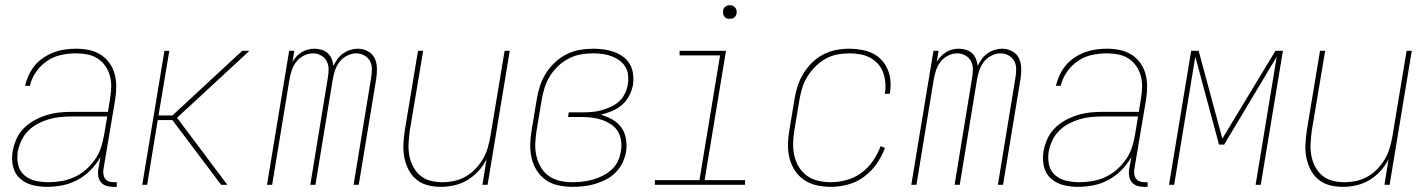

<svg xmlns="http://www.w3.org/2000/svg" viewBox="-20 -717 5540 745"><path d="M163 8Q133 8 105.5 1Q78 -6 57.5 -24.5Q37 -43 30.5 -71.5Q24 -100 29 -129Q33 -153 43.5 -177Q54 -201 72.5 -219.5Q91 -238 114 -250.5Q137 -263 161.5 -270.5Q186 -278 210.5 -280.5Q235 -283 259 -283H399L407 -334Q411 -357 411.5 -379.5Q412 -402 406.5 -422.5Q401 -443 389 -460.5Q377 -478 359.5 -489.5Q342 -501 320 -505.5Q298 -510 275 -510Q247 -510 218 -504Q189 -498 163.5 -481Q138 -464 120 -438Q102 -412 96 -384H77Q82 -405 91.5 -425.5Q101 -446 115.5 -463.5Q130 -481 150 -494Q170 -507 190.5 -514.5Q211 -522 232.5 -525Q254 -528 275 -528Q301 -528 325 -523Q349 -518 369.5 -505.5Q390 -493 404 -473.5Q418 -454 424.5 -431Q431 -408 431 -382.5Q431 -357 427 -331L381 -58Q380 -49 381.5 -39.5Q383 -30 388.5 -23Q394 -16 403 -13Q412 -10 421 -10H433V8H418Q405 8 392.5 4Q380 0 372 -9.5Q364 -19 361.5 -32Q359 -45 361 -58L370 -108Q355 -81 332 -57.5Q309 -34 281 -19Q253 -4 223 2Q193 8 163 8ZM169 -10Q194 -10 219.5 -14.5Q245 -19 269 -30Q293 -41 313 -58.5Q333 -76 348.5 -98Q364 -120 372 -144.5Q380 -169 384 -194L396 -265H259Q237 -265 214.5 -263Q192 -261 170 -254.5Q148 -248 127 -237Q106 -226 89.5 -209.5Q73 -193 63 -171.5Q53 -150 49 -128Q45 -102 50.5 -77.5Q56 -53 74.5 -37Q93 -21 118 -15.5Q143 -10 169 -10Z M532 0 618 -520H637L595 -269H649L920 -520H948L667 -260L862 0H838L649 -251H592L551 0Z M1016 0 1102 -520H1122L1115 -477Q1122 -489 1131 -498.5Q1140 -508 1151.5 -515Q1163 -522 1175.5 -525Q1188 -528 1200 -528Q1215 -528 1229 -523.5Q1243 -519 1252.5 -510Q1262 -501 1267 -488Q1272 -475 1274 -461Q1280 -475 1289.5 -488Q1299 -501 1312 -510Q1325 -519 1339.5 -523.5Q1354 -528 1369 -528Q1389 -528 1407 -518.5Q1425 -509 1433.5 -491.5Q1442 -474 1442.5 -453Q1443 -432 1440 -412L1372 0H1352L1420 -415Q1423 -432 1423 -449Q1423 -466 1415.5 -480Q1408 -494 1393.5 -502Q1379 -510 1362 -510Q1345 -510 1327 -501Q1309 -492 1297.5 -477Q1286 -462 1280 -444Q1274 -426 1271 -408L1204 0H1184L1252 -415Q1255 -432 1255 -449Q1255 -466 1247.5 -480Q1240 -494 1225.5 -502Q1211 -510 1194 -510Q1176 -510 1158.5 -501Q1141 -492 1129.5 -477Q1118 -462 1112 -444Q1106 -426 1103 -408L1036 0Z M1691 8Q1664 8 1639 1.5Q1614 -5 1595 -21Q1576 -37 1564.5 -60Q1553 -83 1548.5 -108Q1544 -133 1545.5 -159.5Q1547 -186 1551 -213L1602 -520H1622L1570 -210Q1567 -186 1565.5 -162Q1564 -138 1568 -115Q1572 -92 1582.5 -71.5Q1593 -51 1610 -36.5Q1627 -22 1649.5 -16Q1672 -10 1697 -10Q1719 -10 1742.5 -15Q1766 -20 1787 -32Q1808 -44 1825 -62Q1842 -80 1854 -100.5Q1866 -121 1872.5 -143.5Q1879 -166 1883 -189L1938 -520H1958L1872 0H1852L1868 -100Q1856 -75 1837 -54Q1818 -33 1794 -18.5Q1770 -4 1743 2Q1716 8 1691 8Z M2203 8Q2175 8 2148 2.5Q2121 -3 2099.5 -17.5Q2078 -32 2063.5 -54.5Q2049 -77 2043 -103Q2037 -129 2037.5 -157Q2038 -185 2043 -213L2063 -333Q2067 -359 2075.5 -384.5Q2084 -410 2098.5 -433Q2113 -456 2134 -475.5Q2155 -495 2179.5 -507Q2204 -519 2230 -523.5Q2256 -528 2282 -528Q2303 -528 2324 -525Q2345 -522 2364 -515Q2383 -508 2399 -496Q2415 -484 2424.5 -467Q2434 -450 2436.5 -429Q2439 -408 2436 -387Q2432 -366 2421 -345Q2410 -324 2393 -309.5Q2376 -295 2354.5 -286Q2333 -277 2311 -272Q2335 -265 2356.5 -253Q2378 -241 2391.5 -221.5Q2405 -202 2409 -177.5Q2413 -153 2409 -127Q2405 -105 2395 -84.5Q2385 -64 2368.5 -47.5Q2352 -31 2331.5 -20.5Q2311 -10 2289.5 -3.5Q2268 3 2246 5.5Q2224 8 2203 8ZM2203 -10Q2222 -10 2242 -12.5Q2262 -15 2281.5 -20.5Q2301 -26 2319.5 -35.5Q2338 -45 2353.5 -59Q2369 -73 2377.5 -91.5Q2386 -110 2389 -130Q2393 -150 2390 -170.5Q2387 -191 2377.5 -207Q2368 -223 2351.5 -234Q2335 -245 2316.5 -251.5Q2298 -258 2278 -260.5Q2258 -263 2237 -263H2184L2187 -281H2240Q2258 -281 2276.5 -282.5Q2295 -284 2313 -289Q2331 -294 2349 -302Q2367 -310 2381.5 -323Q2396 -336 2404.5 -353.5Q2413 -371 2416 -389Q2419 -408 2417 -426Q2415 -444 2406 -458.5Q2397 -473 2383 -483Q2369 -493 2352.5 -499Q2336 -505 2318 -507.5Q2300 -510 2282 -510Q2258 -510 2234.5 -506Q2211 -502 2188 -490.5Q2165 -479 2146 -461Q2127 -443 2114 -422Q2101 -401 2093.5 -377.5Q2086 -354 2082 -330L2062 -210Q2058 -185 2057 -160Q2056 -135 2061.5 -111.5Q2067 -88 2079 -67.5Q2091 -47 2110.5 -33.5Q2130 -20 2154 -15Q2178 -10 2203 -10Z M2521 0V-18H2694L2774 -502H2617V-520H2797L2714 -18H2871V0ZM2811 -644Q2805 -644 2799.5 -646Q2794 -648 2790.5 -653Q2787 -658 2786 -664Q2785 -670 2786 -676Q2786 -681 2788.5 -685Q2791 -689 2795 -691.5Q2799 -694 2803 -695.5Q2807 -697 2812 -697Q2818 -697 2823.5 -694.5Q2829 -692 2833 -687Q2837 -682 2838 -676Q2839 -670 2838 -664Q2837 -659 2834.5 -655Q2832 -651 2828.5 -648.5Q2825 -646 2820.5 -645Q2816 -644 2811 -644Z M3204 8Q3176 8 3149 2Q3122 -4 3100.5 -18.5Q3079 -33 3064.5 -55Q3050 -77 3043.5 -103Q3037 -129 3037.5 -157Q3038 -185 3043 -213L3063 -333Q3067 -358 3075 -383Q3083 -408 3097 -431Q3111 -454 3130.5 -473.5Q3150 -493 3174 -505.5Q3198 -518 3224 -523Q3250 -528 3275 -528Q3298 -528 3321.5 -524Q3345 -520 3365 -510.5Q3385 -501 3400 -485Q3415 -469 3424 -448.5Q3433 -428 3435 -404.5Q3437 -381 3433 -357L3432 -353H3413L3414 -357Q3417 -378 3415 -398.5Q3413 -419 3406 -437.5Q3399 -456 3385.5 -470.5Q3372 -485 3354.5 -494Q3337 -503 3316.5 -506.5Q3296 -510 3275 -510Q3252 -510 3228.5 -505.5Q3205 -501 3183.5 -489Q3162 -477 3144 -459Q3126 -441 3113 -420Q3100 -399 3093 -376Q3086 -353 3082 -330L3062 -210Q3058 -185 3057.5 -160Q3057 -135 3062.5 -111.5Q3068 -88 3080.5 -68Q3093 -48 3112 -34.5Q3131 -21 3155 -15.5Q3179 -10 3204 -10Q3234 -10 3265 -18.5Q3296 -27 3322.5 -46.5Q3349 -66 3367.5 -93Q3386 -120 3397 -150L3414 -143Q3402 -111 3381.5 -81.5Q3361 -52 3332.5 -31Q3304 -10 3270.5 -1Q3237 8 3204 8Z M3516 0 3602 -520H3622L3615 -477Q3622 -489 3631 -498.5Q3640 -508 3651.5 -515Q3663 -522 3675.5 -525Q3688 -528 3700 -528Q3715 -528 3729 -523.5Q3743 -519 3752.5 -510Q3762 -501 3767 -488Q3772 -475 3774 -461Q3780 -475 3789.5 -488Q3799 -501 3812 -510Q3825 -519 3839.5 -523.5Q3854 -528 3869 -528Q3889 -528 3907 -518.5Q3925 -509 3933.5 -491.5Q3942 -474 3942.5 -453Q3943 -432 3940 -412L3872 0H3852L3920 -415Q3923 -432 3923 -449Q3923 -466 3915.5 -480Q3908 -494 3893.5 -502Q3879 -510 3862 -510Q3845 -510 3827 -501Q3809 -492 3797.5 -477Q3786 -462 3780 -444Q3774 -426 3771 -408L3704 0H3684L3752 -415Q3755 -432 3755 -449Q3755 -466 3747.5 -480Q3740 -494 3725.5 -502Q3711 -510 3694 -510Q3676 -510 3658.5 -501Q3641 -492 3629.5 -477Q3618 -462 3612 -444Q3606 -426 3603 -408L3536 0Z M4163 8Q4133 8 4105.5 1Q4078 -6 4057.5 -24.5Q4037 -43 4030.5 -71.5Q4024 -100 4029 -129Q4033 -153 4043.5 -177Q4054 -201 4072.5 -219.5Q4091 -238 4114 -250.5Q4137 -263 4161.5 -270.5Q4186 -278 4210.5 -280.5Q4235 -283 4259 -283H4399L4407 -334Q4411 -357 4411.5 -379.5Q4412 -402 4406.5 -422.5Q4401 -443 4389 -460.5Q4377 -478 4359.5 -489.5Q4342 -501 4320 -505.5Q4298 -510 4275 -510Q4247 -510 4218 -504Q4189 -498 4163.5 -481Q4138 -464 4120 -438Q4102 -412 4096 -384H4077Q4082 -405 4091.5 -425.5Q4101 -446 4115.5 -463.5Q4130 -481 4150 -494Q4170 -507 4190.5 -514.5Q4211 -522 4232.5 -525Q4254 -528 4275 -528Q4301 -528 4325 -523Q4349 -518 4369.5 -505.5Q4390 -493 4404 -473.5Q4418 -454 4424.5 -431Q4431 -408 4431 -382.5Q4431 -357 4427 -331L4381 -58Q4380 -49 4381.5 -39.5Q4383 -30 4388.5 -23Q4394 -16 4403 -13Q4412 -10 4421 -10H4433V8H4418Q4405 8 4392.5 4Q4380 0 4372 -9.5Q4364 -19 4361.5 -32Q4359 -45 4361 -58L4370 -108Q4355 -81 4332 -57.5Q4309 -34 4281 -19Q4253 -4 4223 2Q4193 8 4163 8ZM4169 -10Q4194 -10 4219.5 -14.5Q4245 -19 4269 -30Q4293 -41 4313 -58.5Q4333 -76 4348.5 -98Q4364 -120 4372 -144.5Q4380 -169 4384 -194L4396 -265H4259Q4237 -265 4214.5 -263Q4192 -261 4170 -254.5Q4148 -248 4127 -237Q4106 -226 4089.5 -209.5Q4073 -193 4063 -171.5Q4053 -150 4049 -128Q4045 -102 4050.5 -77.5Q4056 -53 4074.5 -37Q4093 -21 4118 -15.5Q4143 -10 4169 -10Z M4516 0 4602 -520H4631L4723 -179L4929 -520H4958L4872 0H4852L4934 -497L4730 -156H4710L4618 -497L4536 0Z M5191 8Q5164 8 5139 1.5Q5114 -5 5095 -21Q5076 -37 5064.5 -60Q5053 -83 5048.5 -108Q5044 -133 5045.5 -159.5Q5047 -186 5051 -213L5102 -520H5122L5070 -210Q5067 -186 5065.5 -162Q5064 -138 5068 -115Q5072 -92 5082.5 -71.5Q5093 -51 5110 -36.5Q5127 -22 5149.5 -16Q5172 -10 5197 -10Q5219 -10 5242.5 -15Q5266 -20 5287 -32Q5308 -44 5325 -62Q5342 -80 5354 -100.5Q5366 -121 5372.5 -143.5Q5379 -166 5383 -189L5438 -520H5458L5372 0H5352L5368 -100Q5356 -75 5337 -54Q5318 -33 5294 -18.5Q5270 -4 5243 2Q5216 8 5191 8Z"/></svg>

Font: Iosevka SS18 Thin
Style: Italic
Weight: 100
Italic angle: -9°
Monospace: yes
Designer: Belleve Invis
Foundry: Belleve Invis
Version: Version 25.1.1; ttfautohint (v1.8.4)